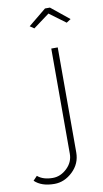

<svg xmlns="http://www.w3.org/2000/svg" viewBox="-228 -775 532 994"><g transform="rotate(-10 38.0 -278.5)"><path d="M-25 173Q-93 173 -129 138L-108 116Q-79 141 -28 141Q13 141 46.5 109Q80 77 80 33V-520H114V32Q114 91 71 132Q28 173 -25 173ZM12 -638 -10 -653 84 -730H110L205 -653L182 -638L97 -701Z"/></g></svg>

Font: Raleway
Style: ExtraLight
Weight: 200
Designer: Matt McInerney, Pablo Impallari, Rodrigo Fuenzalida
Foundry: Matt McInerney, Pablo Impallari, Rodrigo Fuenzalida
Version: Version 2.001